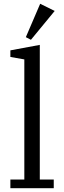

<svg xmlns="http://www.w3.org/2000/svg" viewBox="-20 -998 340 1018"><path d="M35 -46H109V-683L35 -696V-731L191 -760V-46H265V0H35ZM117 -801 193 -978 270 -940 144 -787Z"/></svg>

Font: IBM Plex Serif
Style: Regular
Weight: 400
Designer: Mike Abbink, Paul van der Laan, Pieter van Rosmalen
Foundry: Bold Monday
Version: Version 3.001